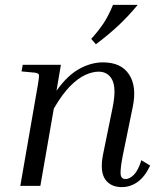

<svg xmlns="http://www.w3.org/2000/svg" viewBox="-20 -760 657 785"><path d="M594 -83Q572 -37 542.5 -16Q513 5 478 5Q432 5 410 -27Q388 -59 401 -127L441 -323Q456 -399 439 -433Q422 -467 383 -467Q359 -467 329.5 -454Q300 -441 267.5 -408.5Q235 -376 200 -316L145 0H63L135 -414Q141 -448 139 -454.5Q137 -461 122 -463L68 -468L73 -495H229L211 -389Q255 -451 303.5 -478Q352 -505 401 -505Q475 -505 507.5 -456Q540 -407 523 -324L482 -124Q472 -73 473 -50.5Q474 -28 493 -28Q510 -28 527.5 -45.5Q545 -63 558 -105ZM372 -579 353 -601Q382 -633 402.5 -663.5Q423 -694 442 -740H543Q505 -694 464.5 -656Q424 -618 372 -579Z"/></svg>

Font: Inria Serif
Style: Italic
Weight: 400
Italic angle: -10°
Designer: Black Foundry Team
Foundry: Black Foundry
Version: Version 1.000; ttfautohint (v1.8.3)